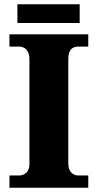

<svg xmlns="http://www.w3.org/2000/svg" viewBox="-20 -874 455 894"><path d="M61 -767H351V-854H61ZM24 0H391V-57H344C320 -57 298 -75 298 -111V-599C298 -641 316 -657 344 -657H391V-714H24V-657H70C93 -657 117 -641 117 -600V-109C117 -73 93 -57 70 -57H24Z"/></svg>

Font: Noto Serif Gurmukhi ExtraBold
Style: Regular
Weight: 800
Designer: Vaibhav Singh and the Monotype Design Team
Foundry: Monotype Imaging Inc.
Version: Version 2.004